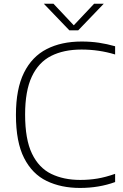

<svg xmlns="http://www.w3.org/2000/svg" viewBox="-20 -964 639 994"><path d="M394 9Q296.5 9 221.8 -27Q147 -63 104.8 -145.8Q62.5 -228.5 62.5 -369Q62.5 -503.5 104 -587.2Q145.5 -671 221.8 -710Q298 -749 402.5 -749Q450 -749 492 -742.8Q534 -736.5 576 -724.5V-682Q492 -707.5 402 -707.5Q310 -707.5 244.8 -674.5Q179.5 -641.5 144.8 -567.5Q110 -493.5 110 -371Q110 -242.5 145.5 -168.8Q181 -95 245.2 -63.8Q309.5 -32.5 395.5 -32.5Q441.5 -32.5 483.8 -39.5Q526 -46.5 576 -64V-21.5Q492.5 9 394 9ZM339 -807 207 -944.5H257L362 -833L467 -944.5H517L385 -807Z"/></svg>

Font: Encode Sans Semi Expanded ExtraLight
Style: Regular
Weight: 200
Width: 6
Designer: Multiple Designers
Foundry: Impallari Type
Version: Version 3.000; ttfautohint (v1.8.3) -l 8 -r 50 -G 200 -x 14 